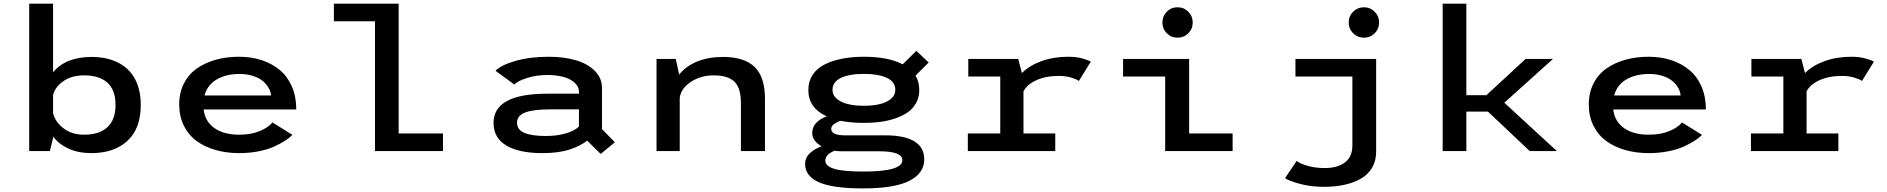

<svg xmlns="http://www.w3.org/2000/svg" viewBox="-20 -820 10240 1042"><path d="M138.5 0V-800H268V-427.5Q336.5 -511 478 -511Q537 -511 585.5 -495Q634 -479 669.5 -447.2Q705 -415.5 724.5 -365.5Q744 -315.5 744 -251Q744 -122.5 671.8 -55.8Q599.5 11 476 11Q405.5 11 352.8 -13Q300 -37 268 -79V-71L250.5 0ZM436 -411Q370 -411 325 -380.2Q280 -349.5 268 -305V-206Q279.5 -158.5 324.5 -123.8Q369.5 -89 436.5 -89Q519 -89 563 -129.8Q607 -170.5 607 -251Q607 -331.5 563 -371.2Q519 -411 436 -411Z M1567 -88Q1550.5 -71.5 1527 -56.2Q1503.5 -41 1468.2 -24.8Q1433 -8.5 1383.2 1.2Q1333.5 11 1278 11Q1209 11 1150.2 -5.8Q1091.5 -22.5 1047.2 -54.8Q1003 -87 977.8 -137.8Q952.5 -188.5 952.5 -253Q952.5 -317 978.2 -367.2Q1004 -417.5 1049 -448.8Q1094 -480 1152 -496Q1210 -512 1277 -512Q1343 -512 1399.2 -493.8Q1455.5 -475.5 1497.8 -440.5Q1540 -405.5 1564 -350.5Q1588 -295.5 1588 -226H1085Q1093 -160.5 1143.8 -124.8Q1194.5 -89 1278 -89Q1343 -89 1390.5 -109Q1438 -129 1458.5 -155.5ZM1280 -418.5Q1207.5 -418.5 1156.8 -389.2Q1106 -360 1090 -302H1450.5Q1449.5 -321.5 1438.8 -341.2Q1428 -361 1408 -378.8Q1388 -396.5 1354.5 -407.5Q1321 -418.5 1280 -418.5Z M2143.5 -95.5H2384V0H2015V-704.5H1792V-800H2143.5Z M2958 -512Q3039.5 -512 3103.8 -493.5Q3168 -475 3207.5 -436Q3247 -397 3247 -342.5V-119.5L3317 -48L3240 15.5L3166 -57Q3133 -29 3072.8 -9Q3012.5 11 2923.5 11Q2797.5 11 2728 -30.2Q2658.5 -71.5 2658.5 -153Q2658.5 -311.5 2951 -311.5H3122V-320.5Q3122 -351.5 3096.5 -373Q3071 -394.5 3033.2 -403.8Q2995.5 -413 2950 -413Q2895 -413 2843.8 -397.8Q2792.5 -382.5 2771 -361.5L2669 -436Q2699.5 -467 2777.8 -489.5Q2856 -512 2958 -512ZM2942.5 -82Q3002 -82 3049.8 -95.8Q3097.5 -109.5 3122 -133V-226.5H2970Q2874 -226.5 2830 -209.5Q2786 -192.5 2786 -155Q2786 -115.5 2826 -98.8Q2866 -82 2942.5 -82Z M3543 0V-500H3647.5L3666 -415Q3701.5 -460.5 3762.8 -485.8Q3824 -511 3903.5 -511Q4020 -511 4075.8 -456.2Q4131.5 -401.5 4131.5 -285V0H4001V-262Q4001 -342 3966 -376.5Q3931 -411 3852.5 -411Q3783 -411 3729.2 -375.5Q3675.5 -340 3669 -289V0Z M4669 -153Q4598 -153 4540.5 -164.5Q4491 -145.5 4491 -121Q4491 -85.5 4566.5 -85.5H4785.5Q4889 -85.5 4942.5 -52.8Q4996 -20 4996 45Q4996 119.5 4915.8 161Q4835.5 202.5 4665 202.5Q4498.5 202.5 4424 169Q4349.5 135.5 4349.5 70.5Q4349.5 35 4375.8 11Q4402 -13 4438.5 -26Q4388 -55.5 4388 -98Q4388 -158.5 4466.5 -188.5Q4367 -234 4367 -331Q4367 -379 4391.2 -415Q4415.5 -451 4458.5 -471.8Q4501.5 -492.5 4554 -502.2Q4606.5 -512 4669 -512Q4800.5 -512 4879 -471L4953 -544L5020 -481L4948.5 -409.5Q4969 -376 4969 -331Q4969 -292 4951.8 -261Q4934.5 -230 4906 -210.2Q4877.5 -190.5 4838.2 -177.2Q4799 -164 4757.2 -158.5Q4715.5 -153 4669 -153ZM4669 -246Q4717.5 -246 4755 -255Q4792.5 -264 4815.8 -283.8Q4839 -303.5 4839 -332Q4839 -375.5 4793.5 -397.2Q4748 -419 4669 -419Q4589 -419 4543.5 -397.2Q4498 -375.5 4498 -332Q4498 -303.5 4521.2 -283.8Q4544.5 -264 4582.2 -255Q4620 -246 4669 -246ZM4459 52Q4459 81 4506.8 96Q4554.5 111 4666 111Q4877 111 4877 49.5Q4877 1 4752 1H4546Q4528 1 4510 -2Q4487.5 6 4473.2 19.8Q4459 33.5 4459 52Z M5534.5 -95.5H5707V0H5232.5V-95.5H5408.5V-404.5H5235V-500H5506L5526 -423.5Q5566.5 -464.5 5632.2 -488.2Q5698 -512 5777 -512Q5820.5 -512 5853 -503Q5885.5 -494 5900 -485.5L5835 -380.5Q5824 -389.5 5793.8 -398.8Q5763.5 -408 5726.5 -408Q5654.5 -408 5603.5 -384.2Q5552.5 -360.5 5534.5 -324Z M6429 -639.5Q6405 -615.5 6370.5 -615.5Q6336 -615.5 6312.2 -639.5Q6288.5 -663.5 6288.5 -698Q6288.5 -732.5 6312.2 -756.5Q6336 -780.5 6370.5 -780.5Q6405 -780.5 6429 -756.5Q6453 -732.5 6453 -698Q6453 -663.5 6429 -639.5ZM6433.5 -95.5H6669.5V0H6303.5V-404.5H6075V-500H6433.5Z M7440.5 -639.5Q7416.5 -615.5 7382 -615.5Q7347.5 -615.5 7323.5 -639.5Q7299.5 -663.5 7299.5 -698Q7299.5 -732.5 7323.5 -756.5Q7347.5 -780.5 7382 -780.5Q7416.5 -780.5 7440.5 -756.5Q7464.5 -732.5 7464.5 -698Q7464.5 -663.5 7440.5 -639.5ZM7448.5 -500V3Q7448.5 52.5 7426.5 90Q7404.5 127.5 7365.2 149.8Q7326 172 7275.8 183Q7225.5 194 7165 194Q7094 194 7033.2 177.5Q6972.5 161 6954 146.5L7017.5 53Q7030.5 66 7073.2 79Q7116 92 7169.5 92Q7238 92 7278.8 61.8Q7319.5 31.5 7319.5 -31.5V-404.5H7010.5V-500Z M8282 0 8055 -214.5H7938V0H7809.5V-800H7938V-303.5H8047L8259.5 -500H8408L8144 -262.5L8429.5 0Z M9217 -88Q9200.5 -71.5 9177 -56.2Q9153.5 -41 9118.2 -24.8Q9083 -8.5 9033.2 1.2Q8983.5 11 8928 11Q8859 11 8800.2 -5.8Q8741.5 -22.5 8697.2 -54.8Q8653 -87 8627.8 -137.8Q8602.5 -188.5 8602.5 -253Q8602.5 -317 8628.2 -367.2Q8654 -417.5 8699 -448.8Q8744 -480 8802 -496Q8860 -512 8927 -512Q8993 -512 9049.2 -493.8Q9105.5 -475.5 9147.8 -440.5Q9190 -405.5 9214 -350.5Q9238 -295.5 9238 -226H8735Q8743 -160.5 8793.8 -124.8Q8844.5 -89 8928 -89Q8993 -89 9040.5 -109Q9088 -129 9108.5 -155.5ZM8930 -418.5Q8857.5 -418.5 8806.8 -389.2Q8756 -360 8740 -302H9100.5Q9099.5 -321.5 9088.8 -341.2Q9078 -361 9058 -378.8Q9038 -396.5 9004.5 -407.5Q8971 -418.5 8930 -418.5Z M9784.5 -95.5H9957V0H9482.5V-95.5H9658.5V-404.5H9485V-500H9756L9776 -423.5Q9816.5 -464.5 9882.2 -488.2Q9948 -512 10027 -512Q10070.5 -512 10103 -503Q10135.5 -494 10150 -485.5L10085 -380.5Q10074 -389.5 10043.8 -398.8Q10013.5 -408 9976.5 -408Q9904.5 -408 9853.5 -384.2Q9802.5 -360.5 9784.5 -324Z"/></svg>

Font: League Mono Wide Medium
Style: Regular
Weight: 500
Width: 8
Designer: Tyler Finck
Foundry: The League of Moveable Type / Tyler Finck
Version: Version 2.210